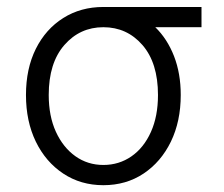

<svg xmlns="http://www.w3.org/2000/svg" viewBox="-20 -528 649 556"><path d="M55.2 -252.9Q55.2 -329.1 83.7 -386.5Q112.3 -443.8 163.1 -475.8Q213.9 -507.8 279.3 -507.8H563.5V-449.2H429.7Q464.4 -415.5 483.9 -365.5Q503.4 -315.4 503.4 -252.9Q503.4 -176.8 474.9 -117.9Q446.3 -59.1 395.8 -25.4Q345.2 8.3 279.3 8.3Q213.9 8.3 163.1 -25.4Q112.3 -59.1 83.7 -117.9Q55.2 -176.8 55.2 -252.9ZM121.1 -252.9Q121.1 -191.9 141.8 -146.5Q162.6 -101.1 198.2 -75.7Q233.9 -50.3 279.3 -50.3Q324.7 -50.3 360.6 -75.2Q396.5 -100.1 417 -145.8Q437.5 -191.4 437.5 -252.9Q437.5 -345.7 392.6 -397.5Q347.7 -449.2 279.3 -449.2Q211.4 -449.2 166.3 -397.5Q121.1 -345.7 121.1 -252.9Z"/></svg>

Font: Giphurs Light
Style: Regular
Weight: 300
Version: Version 0.920; ttfautohint (v1.8.4.7-5d5b)